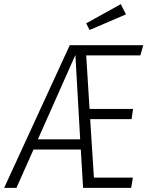

<svg xmlns="http://www.w3.org/2000/svg" viewBox="-52 -902 723 922"><path d="M622 -636H362L378 -379H587L580 -330H381L399 -49H586L578 0H347L336 -184H109L27 0H-32L283 -685H636ZM130 -233H333L310 -638ZM528 -882 553 -833 378 -758 362 -790Z"/></svg>

Font: Fira Sans Extra Condensed Light
Style: Italic
Weight: 300
Width: 3
Italic angle: -8°
Designer: Carrois Corporate & Edenspiekermann AG
Foundry: Carrois Corporate GbR & Edenspiekermann AG
Version: Version 4.203